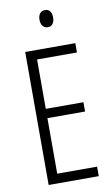

<svg xmlns="http://www.w3.org/2000/svg" viewBox="-100 -964 591 1015"><g transform="rotate(-10 196.0 -457.0)"><path d="M217 -914C192 -914 180 -895 180 -868C180 -841 193 -822 217 -822C240 -822 253 -840 253 -868C253 -895 242 -914 217 -914ZM345 0V-51H131V-349H333V-399H131V-664H345V-714H76V0Z"/></g></svg>

Font: Noto Sans Gujarati ExtraCondensed Light
Style: Regular
Weight: 300
Width: 2
Designer: Jelle Bosma - Monotype Design Team, Universal Thirst
Foundry: Monotype Imaging Inc.
Version: Version 2.106